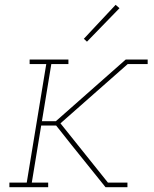

<svg xmlns="http://www.w3.org/2000/svg" viewBox="-20 -777 640 797"><path d="M19 0V-19H91L172 -511H103V-530H264V-511H193L154 -274H212L502 -530H525L524 -524L525 -530H593V-511H510L231 -265L428 -19H509V0H437L438 -7L437 0H418L278 -174L213 -256H151L112 -19H180V0ZM341 -604 328 -616 460 -757 476 -743Z"/></svg>

Font: Iosevka Slab ThExObl
Style: Regular
Weight: 100
Width: 7
Italic angle: -9°
Monospace: yes
Designer: Belleve Invis
Foundry: Belleve Invis
Version: Version 11.1.1; ttfautohint (v1.8.3)